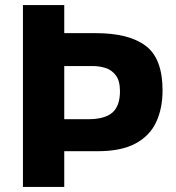

<svg xmlns="http://www.w3.org/2000/svg" viewBox="-20 -733 689 753"><path d="M70 0V-713H232V-603H356Q485.5 -603 551.5 -553.2Q617.5 -503.5 617.5 -378.5Q617.5 -308 592.5 -254.2Q567.5 -200.5 511.5 -170.2Q455.5 -140 363.5 -140H232V0ZM344.5 -474H232V-265.5H326Q391 -265.5 420.8 -291.5Q450.5 -317.5 450.5 -375Q450.5 -416 434.5 -437.2Q418.5 -458.5 394.2 -466.2Q370 -474 344.5 -474Z"/></svg>

Font: Commissioner
Style: Bold
Weight: 700
Designer: Kostas Bartsokas
Foundry: Kostas Bartsokas
Version: Version 1.000; ttfautohint (v1.8.3)